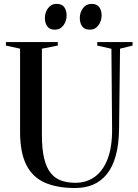

<svg xmlns="http://www.w3.org/2000/svg" viewBox="-20 -960 713 990"><path d="M367.5 9.5Q274 9.5 210.8 -18.5Q147.5 -46.5 115.5 -110.2Q83.5 -174 83.5 -280.5V-709L10.5 -725V-743H278V-725L196 -709V-265.5Q196 -190.5 208 -142Q220 -93.5 242.8 -66.2Q265.5 -39 297.5 -28.2Q329.5 -17.5 369 -17.5Q425.5 -17.5 468 -47.8Q510.5 -78 534.5 -139.2Q558.5 -200.5 558 -294L554.5 -708.5L481.5 -725V-743H663.5V-725L599 -709L594 -297Q593 -215.5 577 -157.5Q561 -99.5 531.2 -62.5Q501.5 -25.5 460.2 -8Q419 9.5 367.5 9.5ZM263 -807Q236 -807 223.8 -824Q211.5 -841 211.5 -867Q211.5 -896.5 228 -918.2Q244.5 -940 271 -940H272Q299.5 -940 311.5 -923Q323.5 -906 323.5 -880Q323.5 -852 307.2 -829.5Q291 -807 264 -807ZM443.5 -807Q416 -807 403.8 -824Q391.5 -841 391.5 -867Q391.5 -896.5 408.2 -918.2Q425 -940 451 -940H452Q479.5 -940 491.8 -923Q504 -906 504 -880Q504 -852 487.5 -829.5Q471 -807 444.5 -807Z"/></svg>

Font: Merriweather 144pt
Style: Regular
Weight: 400
Version: Version 2.100